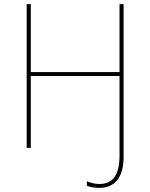

<svg xmlns="http://www.w3.org/2000/svg" viewBox="-20 -720 732 935"><path d="M562 39C562 131 530 176 464 176C444 176 423 171 403 163V185C422 192 444 195 464 195C540 195 582 142 582 44V-700H562V-369H130V-700H110V0H130V-350H562Z"/></svg>

Font: Fixel Text Thin
Style: Regular
Weight: 100
Width: 4
Designer: AlfaBravo + MacPaw
Foundry: Kyrylo Tkachov, Marchela Mozhyna, Serhii Makarenko, Maria Weinstein, Zakhar Kryvoshyya
Version: Version 1.211